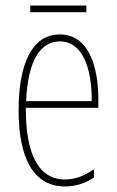

<svg xmlns="http://www.w3.org/2000/svg" viewBox="-20 -661 420 691"><path d="M291 -641H89V-617H291ZM195 -537C94 -537 47 -429 47 -264C47 -94 99 10 214 10C255 10 290 -3 318 -22V-52C283 -27 249 -15 214 -15C119 -15 72 -106 73 -273H334V-301C334 -421 300 -537 195 -537ZM195 -512C278 -512 311 -414 310 -297H74C80 -442 125 -512 195 -512Z"/></svg>

Font: Noto Sans Tamil ExtraCondensed Thin
Style: Regular
Weight: 100
Width: 2
Designer: Jelle Bosma - Monotype Design Team
Foundry: Monotype Imaging Inc.
Version: Version 2.004